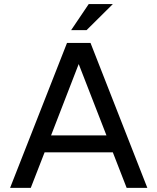

<svg xmlns="http://www.w3.org/2000/svg" viewBox="-20 -909 762 929"><path d="M28.8 0 304.2 -701.2H418L692.9 0H592.8L525.9 -171.9H195.8L128.9 0ZM227.1 -253.9H495.1L360.8 -599.1ZM409.2 -889.2H525.9L398.9 -763.2H324.2Z"/></svg>

Font: LT Superior Med
Style: Regular
Weight: 500
Designer: Daniel Lyons
Foundry: LyonsType
Version: Version 1.000